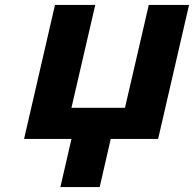

<svg xmlns="http://www.w3.org/2000/svg" viewBox="-20 -566 790 782"><path d="M271 0H78L204 -546H368L271 -127H489L586 -546H750L624 0H431L386 196H226Z"/></svg>

Font: Passageway
Style: BdIt
Weight: 700
Foundry: Ascender Corporation
Version: Version 1.11